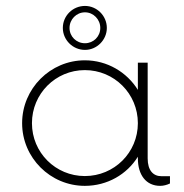

<svg xmlns="http://www.w3.org/2000/svg" viewBox="-20 -603 605 631"><path d="M259.3 -439C298.3 -439 331.1 -471.7 331.1 -511.2C331.1 -551.3 298.3 -583.5 259.3 -583.5C219.2 -583.5 186.5 -551.3 186.5 -511.2C186.5 -471.7 219.2 -439 259.3 -439ZM259.3 -562.5C287.1 -562.5 309.6 -539.1 309.6 -511.2C309.6 -482.9 287.1 -460.9 259.3 -460.9C231 -460.9 208.5 -482.9 208.5 -511.2C208.5 -539.1 231 -562.5 259.3 -562.5ZM510.7 -23.9C483.4 -23.9 465.3 -43 465.3 -82.5V-397H433.1V-307.6C397 -365.7 332.5 -404.8 258.8 -404.8C145.5 -404.8 52.7 -312 52.7 -198.2C52.7 -84.5 145.5 7.8 258.8 7.8C332.5 7.8 397 -29.8 433.1 -87.9V-82.5C433.1 -27.8 460.4 7.8 506.3 7.8C517.1 7.8 528.3 4.9 538.6 0V-23.9ZM258.8 -24.4C162.6 -24.4 85 -101.6 85 -198.2C85 -294.9 162.6 -372.6 258.8 -372.6C355.5 -372.6 433.1 -294.9 433.1 -198.2C433.1 -101.6 355.5 -24.4 258.8 -24.4Z"/></svg>

Font: Now ExtraLight
Style: Regular
Weight: 200
Designer: Alfredo Marco Pradil
Foundry: Alfredo Marco Pradil
Version: Version 1.200;hotconv 1.0.109;makeotfexe 2.5.65596